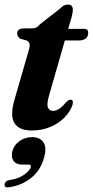

<svg xmlns="http://www.w3.org/2000/svg" viewBox="-28 -560 405 838"><path d="M88 -383.5 62 -390.5Q47 -399.5 47 -413Q47 -436 76.5 -436H110Q121.5 -436 129.2 -439.5Q137 -443 147 -454.5L236 -524Q250 -540 268 -540Q290 -540 290 -517.5Q290 -511.5 288.5 -502.5Q287 -493.5 283 -480L269.5 -434H340Q357 -434 357 -417Q357 -401 346.2 -392.2Q335.5 -383.5 317.5 -383.5H255L187.5 -148Q175 -106.5 181 -91.2Q187 -76 204 -76Q229.5 -76 260.5 -114Q268 -121 271.8 -123.2Q275.5 -125.5 279.5 -125Q293.5 -124.5 289 -104Q280 -75.5 255.8 -49.5Q231.5 -23.5 194.2 -7Q157 9.5 111 9.5Q52.5 9.5 33.5 -25.2Q14.5 -60 38 -134.5L95.5 -333.5Q103 -356 101.2 -366.8Q99.5 -377.5 88 -383.5ZM73 158.5Q41.5 158.5 30.5 141.5Q19.5 124.5 26 100Q33 72.5 57.5 55.5Q82 38.5 112 38.5Q146 38.5 161.2 60.8Q176.5 83 165 125.5Q150.5 181.5 109.8 215Q69 248.5 14 257Q-9.5 261.5 -8 245Q-7.5 239 -3 233.8Q1.5 228.5 10.5 226.5Q52.5 220.5 77.5 202.5Q102.5 184.5 106.5 169Q109 158.5 97.5 158.5Z"/></svg>

Font: Fraunces 144pt S050
Style: Bold Italic
Weight: 700
Italic angle: -16°
Version: Version 1.000; ttfautohint (v1.8.3)